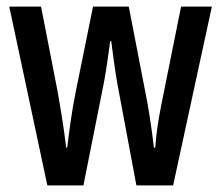

<svg xmlns="http://www.w3.org/2000/svg" viewBox="-20 -560 669 580"><path d="M334 -310 392 0H503L620 -540H527L467 -242C457 -192 451 -147 449 -114H445C437 -181 428 -239 419 -282L369 -540H261L209 -284C196 -219 189 -163 183 -114H180C173 -172 163 -234 153 -289L104 -540H8L123 0H232L294 -311C301 -347 307 -394 313 -436H316C321 -397 327 -350 334 -310Z"/></svg>

Font: Noto Sans Khmer ExtraCondensed Medium
Style: Regular
Weight: 500
Width: 2
Designer: Danh Hong and the Monotype Design Team
Foundry: Monotype Imaging Inc.
Version: Version 2.004